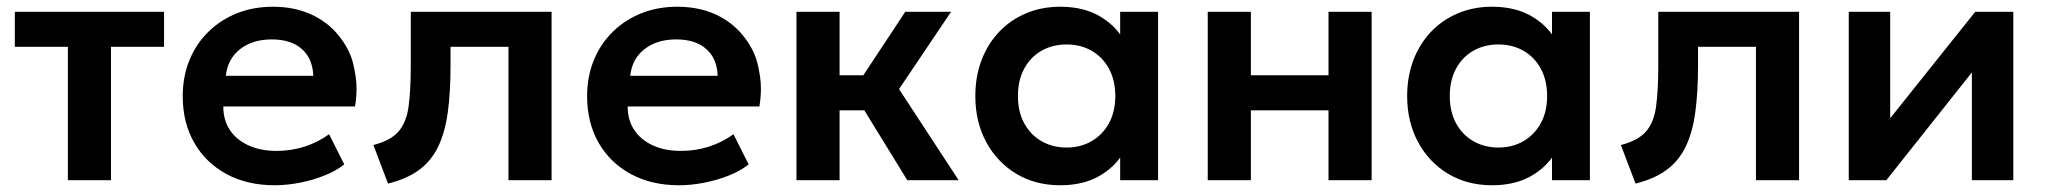

<svg xmlns="http://www.w3.org/2000/svg" viewBox="-20 -535 6070 570"><path d="M181.5 0V-396H24V-500H467V-396H309.5V0Z M795.5 15Q714 15 652.5 -18.2Q591 -51.5 556.8 -111Q522.5 -170.5 522.5 -249.5Q522.5 -307.5 542.2 -356Q562 -404.5 598.2 -440.2Q634.5 -476 683.2 -495.5Q732 -515 790 -515Q853 -515 902.5 -492.8Q952 -470.5 984.8 -430.2Q1017.5 -390 1028 -347.8Q1038.5 -305.5 1038.5 -272Q1038.5 -246.5 1034 -219H643Q643 -218 643 -217Q643 -179 662 -149.8Q681 -120.5 716.8 -103.8Q752.5 -87 801 -87Q844 -87 883.5 -99.5Q923 -112 957 -136.5L1002 -47Q978.5 -28 943.5 -14Q908.5 0 869.8 7.5Q831 15 795.5 15ZM650.5 -310H910Q908.5 -360.5 876.5 -389.2Q844.5 -418 787 -418Q730 -418 693 -389.2Q656 -360.5 650.5 -310Z M1132 10 1088.5 -104.5Q1139.5 -117.5 1163 -144.5Q1186.5 -171.5 1193 -219Q1199.5 -266.5 1199.5 -340.5V-500H1617.5V0H1489.5V-396H1317.5V-340.5Q1317.5 -262 1309.5 -202.5Q1301.5 -143 1281.2 -100.5Q1261 -58 1224.8 -31Q1188.5 -4 1132 10Z M1996 15Q1914.5 15 1853 -18.2Q1791.5 -51.5 1757.2 -111Q1723 -170.5 1723 -249.5Q1723 -307.5 1742.8 -356Q1762.5 -404.5 1798.8 -440.2Q1835 -476 1883.8 -495.5Q1932.5 -515 1990.5 -515Q2053.5 -515 2103 -492.8Q2152.5 -470.5 2185.2 -430.2Q2218 -390 2228.5 -347.8Q2239 -305.5 2239 -272Q2239 -246.5 2234.5 -219H1843.5Q1843.5 -218 1843.5 -217Q1843.5 -179 1862.5 -149.8Q1881.5 -120.5 1917.2 -103.8Q1953 -87 2001.5 -87Q2044.5 -87 2084 -99.5Q2123.5 -112 2157.5 -136.5L2202.5 -47Q2179 -28 2144 -14Q2109 0 2070.2 7.5Q2031.5 15 1996 15ZM1851 -310H2110.5Q2109 -360.5 2077 -389.2Q2045 -418 1987.5 -418Q1930.5 -418 1893.5 -389.2Q1856.5 -360.5 1851 -310Z M2344.5 0V-500H2472.5V-311.5H2543L2667.5 -500H2803.5L2649 -270.5L2826 0H2673.5L2546 -207.5H2472.5V0Z M3127.5 15Q3054 15 2997.2 -19Q2940.5 -53 2908 -113Q2875.5 -173 2875.5 -250Q2875.5 -308 2894 -356.5Q2912.5 -405 2946.2 -440.5Q2980 -476 3026.2 -495.5Q3072.5 -515 3127.5 -515Q3200 -515 3249.5 -484Q3283.5 -463 3305.5 -433V-500H3418V0H3305.5V-67Q3283.5 -37 3249.5 -16Q3200 15 3127.5 15ZM3146.5 -97Q3188 -97 3220.5 -115.8Q3253 -134.5 3272 -168.8Q3291 -203 3291 -250Q3291 -297 3272 -331.5Q3253 -366 3220.5 -384.5Q3188 -403 3146.5 -403Q3105 -403 3072.2 -384.5Q3039.5 -366 3020.8 -331.5Q3002 -297 3002 -250Q3002 -203 3020.8 -168.8Q3039.5 -134.5 3072.2 -115.8Q3105 -97 3146.5 -97Z M3565.5 0V-500H3693.5V-311.5H3924V-500H4052V0H3924V-207.5H3693.5V0Z M4409.5 15Q4336 15 4279.2 -19Q4222.5 -53 4190 -113Q4157.5 -173 4157.5 -250Q4157.5 -308 4176 -356.5Q4194.5 -405 4228.2 -440.5Q4262 -476 4308.2 -495.5Q4354.5 -515 4409.5 -515Q4482 -515 4531.5 -484Q4565.5 -463 4587.5 -433V-500H4700V0H4587.5V-67Q4565.5 -37 4531.5 -16Q4482 15 4409.5 15ZM4428.5 -97Q4470 -97 4502.5 -115.8Q4535 -134.5 4554 -168.8Q4573 -203 4573 -250Q4573 -297 4554 -331.5Q4535 -366 4502.5 -384.5Q4470 -403 4428.5 -403Q4387 -403 4354.2 -384.5Q4321.5 -366 4302.8 -331.5Q4284 -297 4284 -250Q4284 -203 4302.8 -168.8Q4321.5 -134.5 4354.2 -115.8Q4387 -97 4428.5 -97Z M4835.5 10 4792 -104.5Q4843 -117.5 4866.5 -144.5Q4890 -171.5 4896.5 -219Q4903 -266.5 4903 -340.5V-500H5321V0H5193V-396H5021V-340.5Q5021 -262 5013 -202.5Q5005 -143 4984.8 -100.5Q4964.5 -58 4928.2 -31Q4892 -4 4835.5 10Z M5468.5 0V-500H5591.5V-184L5844 -500H5957V0H5834V-320L5580 0Z"/></svg>

Font: Geologica EX Med
Style: Regular
Weight: 500
Designer: Sindre Bremnes, Frode Helland
Foundry: Monokrom Skriftforlag AS
Version: Version 1.010;gftools[0.9.28]